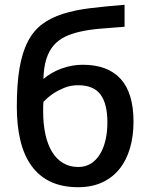

<svg xmlns="http://www.w3.org/2000/svg" viewBox="-20 -762 616 797"><path d="M534.2 -256.8Q534.2 -196.8 519.5 -146.7Q504.9 -96.7 476.1 -60.8Q447.3 -24.9 404.3 -4.9Q361.3 15.1 304.2 15.1Q238.3 15.1 190.2 -7.6Q142.1 -30.3 110.8 -73.5Q79.6 -116.7 64.7 -178.5Q49.8 -240.2 49.8 -318.8Q49.8 -412.6 61 -478.8Q72.3 -544.9 95.7 -589.8Q119.1 -634.8 155 -661.6Q190.9 -688.5 240.7 -704.3Q290.5 -720.2 354.2 -728Q418 -735.8 497.1 -742.2V-650.9Q442.9 -647 397.5 -643.1Q352.1 -639.2 314.9 -631.1Q277.8 -623 249.8 -609.4Q221.7 -595.7 202.1 -572.8Q182.6 -549.8 172.1 -516.1Q161.6 -482.4 160.2 -434.1Q192.4 -461.9 235.6 -477.5Q278.8 -493.2 323.2 -493.2Q427.2 -493.2 480.7 -434.6Q534.2 -376 534.2 -256.8ZM425.8 -252.9Q425.8 -331.5 397 -369.9Q368.2 -408.2 304.2 -408.2Q272.5 -408.2 246.1 -397.2Q219.7 -386.2 200.7 -373.5Q178.2 -357.9 160.2 -338.9Q159.2 -327.6 159.2 -318.4V-298.8Q159.2 -246.6 168.5 -204.3Q177.7 -162.1 196 -131.8Q214.4 -101.6 241.7 -85.2Q269 -68.8 305.2 -68.8Q334.5 -68.8 357.2 -83Q379.9 -97.2 395 -122.1Q410.2 -147 418 -180.7Q425.8 -214.4 425.8 -252.9Z"/></svg>

Font: Lorenzo Sans Medium
Style: Regular
Weight: 500
Foundry: Intel Corporation
Version: Version 1.00; ttfautohint (v1.5)